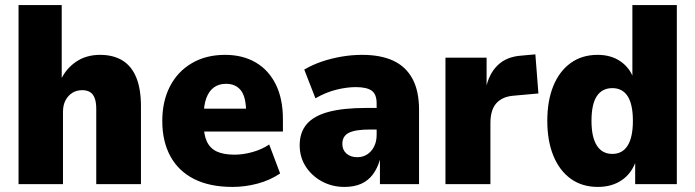

<svg xmlns="http://www.w3.org/2000/svg" viewBox="-20 -725 2738 756"><path d="M53 0V-705H223V-412H220Q241 -456 280.5 -482.5Q320 -509 374 -509Q426 -509 462 -487Q498 -465 516.5 -420Q535 -375 535 -307V0H359V-296Q359 -323 352.5 -339.5Q346 -356 333.5 -363Q321 -370 304 -370Q282 -370 265 -359.5Q248 -349 238 -330Q228 -311 228 -285V0Z M896 11Q806 11 744.5 -20Q683 -51 651 -109.5Q619 -168 619 -249Q619 -326 649 -384.5Q679 -443 735 -476Q791 -509 866 -509Q936 -509 987 -479Q1038 -449 1066 -392.5Q1094 -336 1094 -255V-207H764V-297H962L949 -283Q949 -343 928.5 -369Q908 -395 870 -395Q842 -395 822.5 -381Q803 -367 792.5 -339Q782 -311 782 -267V-238Q782 -195 794.5 -168Q807 -141 833.5 -128.5Q860 -116 904 -116Q938 -116 975 -126.5Q1012 -137 1040 -156L1083 -42Q1043 -15 994 -2Q945 11 896 11Z M1336 11Q1288 11 1248 -10.5Q1208 -32 1184 -69Q1160 -106 1160 -153Q1160 -204 1188 -236.5Q1216 -269 1274 -284.5Q1332 -300 1422 -300H1481V-215H1437Q1409 -215 1388.5 -212Q1368 -209 1354.5 -202.5Q1341 -196 1334.5 -185Q1328 -174 1328 -158Q1328 -135 1344 -120.5Q1360 -106 1387 -106Q1408 -106 1425 -116.5Q1442 -127 1452.5 -147Q1463 -167 1463 -194V-318Q1463 -354 1443.5 -368Q1424 -382 1381 -382Q1346 -382 1305 -372Q1264 -362 1222 -338L1178 -451Q1210 -470 1247 -482.5Q1284 -495 1324.5 -502Q1365 -509 1406 -509Q1479 -509 1528.5 -486Q1578 -463 1604 -415Q1630 -367 1630 -293V0H1476V-96Q1466 -62 1448 -38Q1430 -14 1402.5 -1.5Q1375 11 1336 11Z M1734 0V-498H1896V-375H1893Q1904 -433 1939 -467.5Q1974 -502 2033 -506L2088 -511L2100 -357L2000 -348Q1957 -344 1934 -318Q1911 -292 1911 -240V0Z M2334 11Q2272 11 2227.5 -21Q2183 -53 2159 -111.5Q2135 -170 2135 -249Q2135 -328 2158.5 -386Q2182 -444 2226.5 -476.5Q2271 -509 2333 -509Q2386 -509 2423 -483.5Q2460 -458 2475 -415H2470V-705H2645V0H2481V-91H2484Q2467 -42 2428 -15.5Q2389 11 2334 11ZM2391 -119Q2431 -119 2451.5 -152Q2472 -185 2472 -249Q2472 -314 2451.5 -346Q2431 -378 2391 -378Q2351 -378 2330 -346.5Q2309 -315 2309 -249Q2309 -185 2330 -152Q2351 -119 2391 -119Z"/></svg>

Font: Nunito Sans 10pt SemiCondensed Black
Style: Regular
Weight: 900
Width: 4
Designer: Vernon Adams
Foundry: Vernon Adams
Version: Version 3.101;gftools[0.9.27]